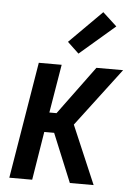

<svg xmlns="http://www.w3.org/2000/svg" viewBox="-54 -811 608 853"><g transform="rotate(5 250.0 -384.5)"><path d="M20 0 106 -520H208L172 -304H204L363 -520H482L285 -260L396 0H290L201 -216H157L122 0ZM278 -576 227 -624 372 -769 435 -711Z"/></g></svg>

Font: Iosevka SS18 Semibold
Style: Italic
Weight: 600
Italic angle: -9°
Monospace: yes
Designer: Belleve Invis
Foundry: Belleve Invis
Version: Version 25.1.1; ttfautohint (v1.8.4)